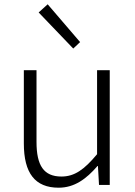

<svg xmlns="http://www.w3.org/2000/svg" viewBox="-20 -861 629 894"><path d="M253 13C327 13 382 -28 434 -88H436L441 0H491V-534H432V-143C372 -71 327 -39 266 -39C184 -39 150 -90 150 -200V-534H91V-193C91 -55 143 13 253 13ZM321 -635 353 -665 202 -841 160 -803Z"/></svg>

Font: Noto Sans KR Light
Style: Regular
Weight: 300
Designer: Ryoko NISHIZUKA 西塚涼子 (kana, bopomofo & ideographs); Paul D. Hunt (Latin, Greek & Cyrillic); Sandoll Communications 산돌커뮤니
Foundry: Adobe
Version: Version 2.004;hotconv 1.0.118;makeotfexe 2.5.65603